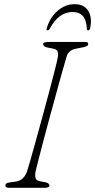

<svg xmlns="http://www.w3.org/2000/svg" viewBox="-20 -901 456 921"><path d="M151 -80Q146.5 -57 151 -45.5Q155.5 -34 174 -31L197 -27Q217 -23 217 -10Q217 -5 210.2 -2.5Q203.5 0 195 0H24Q6 0 6 -11Q4.5 -23 27 -26L56 -30Q77 -33 90.2 -46.5Q103.5 -60 110 -80Q114 -91 125 -129.8Q136 -168.5 151.2 -223.5Q166.5 -278.5 183.2 -339.8Q200 -401 215.2 -458.2Q230.5 -515.5 241.5 -558.8Q252.5 -602 256 -620Q260.5 -642 256.8 -653.2Q253 -664.5 234 -668L208 -673Q187 -677 187 -690Q187 -700 219 -700H386Q403 -700 403 -691Q403 -684.5 397.8 -680.8Q392.5 -677 378 -674L347 -668Q308.5 -661 300 -631Q293.5 -610.5 280.8 -565Q268 -519.5 251.8 -460.2Q235.5 -401 218.5 -338.8Q201.5 -276.5 187 -221Q172.5 -165.5 162.8 -127.5Q153 -89.5 151 -80ZM328.5 -843.5Q295.5 -843.5 268.5 -824.2Q241.5 -805 218.5 -763.5Q214 -755.5 208.5 -755.5Q201.5 -755.5 204 -764.5Q218.5 -816 255.5 -848.5Q292.5 -881 338 -881Q383.5 -881 403.5 -848.5Q423.5 -816 412 -764.5Q409.5 -755.5 402.5 -755.5Q397 -755.5 396.5 -763.5Q393.5 -843.5 328.5 -843.5Z"/></svg>

Font: Fraunces 9pt S100 Thin
Style: Italic
Weight: 100
Italic angle: -16°
Version: Version 1.000; ttfautohint (v1.8.3)